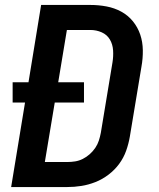

<svg xmlns="http://www.w3.org/2000/svg" viewBox="-20 -755 640 775"><path d="M25 0 81 -341H31V-423H95L146 -735H345Q378 -735 410 -729Q442 -723 469.5 -708Q497 -693 516.5 -669Q536 -645 546 -615.5Q556 -586 556.5 -552.5Q557 -519 551 -486L504 -203Q499 -174 489 -146Q479 -118 461 -93.5Q443 -69 418 -50Q393 -31 365 -20Q337 -9 308.5 -4.5Q280 0 251 0ZM161 -101H251Q267 -101 283 -103.5Q299 -106 314 -113.5Q329 -121 342 -132.5Q355 -144 364.5 -158Q374 -172 379 -187.5Q384 -203 387 -219L434 -503Q438 -527 436.5 -551.5Q435 -576 423.5 -595.5Q412 -615 390.5 -624.5Q369 -634 345 -634H250L215 -423H319V-341H201Z"/></svg>

Font: Iosevka Curly Extended
Style: Bold Italic
Weight: 700
Width: 7
Italic angle: -9°
Monospace: yes
Designer: Belleve Invis
Foundry: Belleve Invis
Version: Version 11.1.0; ttfautohint (v1.8.3)